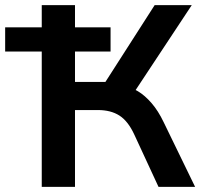

<svg xmlns="http://www.w3.org/2000/svg" viewBox="-27 -725 783 745"><path d="M135 0V-525H-7V-619H135V-705H264V-619H402V-525H264V-407H396L364 -379L573 -705H717L485 -354L452 -392Q481 -387 508 -371Q535 -355 561 -325Q587 -295 608 -251L730 0H588L494 -203Q470 -255 436.5 -276.5Q403 -298 353 -298H264V0Z"/></svg>

Font: Nunito Sans 11pt
Style: Bold
Weight: 700
Version: Version 3.101;gftools[0.9.27]